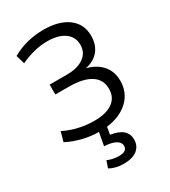

<svg xmlns="http://www.w3.org/2000/svg" viewBox="-228 -814 1042 1179"><g transform="rotate(-30 293.0 -224.0)"><path d="M293 256Q236 256 194 232L211 183Q248 200 292 200Q349 200 349 161Q349 135 320.5 119.5Q292 104 241 102L258 10Q143 9 38 -44L57 -112Q155 -63 271 -63Q353 -63 398.5 -95.5Q444 -128 444 -189Q444 -255 390.5 -289Q337 -323 235 -323H141V-393H263Q340 -393 383.5 -424.5Q427 -456 427 -511Q427 -567 382.5 -599Q338 -631 260 -631Q170 -631 71 -585L53 -647Q154 -704 276 -704Q386 -704 449 -656.5Q512 -609 512 -526Q512 -463 478.5 -422Q445 -381 384 -369Q453 -351 491 -306.5Q529 -262 529 -197Q529 -114 471.5 -59.5Q414 -5 317 7L308 59Q422 76 422 157Q422 204 388.5 230Q355 256 293 256Z"/></g></svg>

Font: Cantarell
Style: Regular
Weight: 400
Designer: Dave Crossland, Nikolaus Waxweiler, Florian Fecher, Jacques Le Bailly, Eben Sorkin, Alexei Vanyashin, Alexios Zavras, Em
Version: Version 0.303